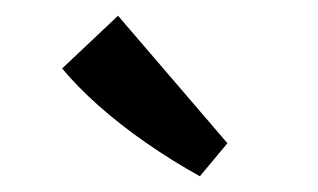

<svg xmlns="http://www.w3.org/2000/svg" viewBox="-20 -688 404 244"><path d="M269 -506 234 -464Q198 -484 165 -507Q132 -530 105 -554Q78 -578 59 -601L130 -668Z"/></svg>

Font: Yrsa
Style: Regular
Weight: 400
Designer: Anna Giedrys (Yrsa+Rasa design), David Brezina (Yrsa art-direction, Rasa art-direction, design)
Foundry: Rosetta Type Foundry
Version: Version 2.004